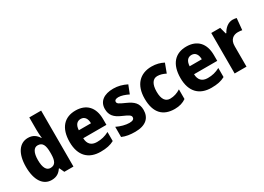

<svg xmlns="http://www.w3.org/2000/svg" viewBox="-14 -1504 3102 2258"><g transform="rotate(-30 1537.0 -375.0)"><path d="M228 10C297 10 336 -20 366 -65H373L403 0H527V-760H366V-591C366 -557 369 -512 373 -479H369C339 -528 297 -560 230 -560C116 -560 41 -459 41 -275C41 -92 115 10 228 10ZM286 -120C234 -120 203 -169 203 -274C203 -375 234 -427 285 -427C352 -427 374 -377 374 -280V-258C373 -164 349 -120 286 -120Z M875 -559C725 -559 632 -462 632 -271C632 -84 732 10 893 10C973 10 1027 -2 1077 -29V-152C1022 -123 974 -111 912 -111C835 -111 795 -154 793 -231H1108V-309C1108 -470 1021 -559 875 -559ZM880 -443C932 -443 960 -402 960 -338H795C799 -411 832 -443 880 -443Z M1575 -165C1575 -256 1527 -298 1441 -337C1356 -375 1338 -385 1338 -410C1338 -431 1357 -443 1392 -443C1429 -443 1480 -426 1525 -403L1569 -515C1510 -544 1454 -560 1389 -560C1264 -560 1185 -504 1185 -401C1185 -315 1229 -269 1314 -232C1401 -194 1421 -180 1421 -155C1421 -128 1400 -115 1354 -115C1307 -115 1240 -132 1186 -159V-21C1240 2 1294 10 1363 10C1506 10 1575 -57 1575 -165Z M1900 10C1964 10 2014 -6 2055 -35V-166C2012 -138 1963 -122 1913 -122C1851 -122 1814 -169 1814 -273C1814 -376 1851 -429 1912 -429C1950 -429 1986 -417 2024 -398L2070 -521C2025 -545 1971 -560 1909 -560C1751 -560 1651 -459 1651 -272C1651 -77 1744 10 1900 10Z M2380 -559C2230 -559 2137 -462 2137 -271C2137 -84 2237 10 2398 10C2478 10 2532 -2 2582 -29V-152C2527 -123 2479 -111 2417 -111C2340 -111 2300 -154 2298 -231H2613V-309C2613 -470 2526 -559 2380 -559ZM2385 -443C2437 -443 2465 -402 2465 -338H2300C2304 -411 2337 -443 2385 -443Z M3009 -560C2948 -560 2896 -513 2869 -460H2861L2837 -550H2716V0H2877V-276C2876 -370 2933 -402 2991 -402C3018 -402 3035 -399 3048 -396L3063 -553C3048 -557 3027 -560 3009 -560Z"/></g></svg>

Font: Noto Sans Georgian SemiCondensed ExtraBold
Style: Regular
Weight: 800
Width: 4
Designer: Monotype Design Team, Akaki Razmadze
Foundry: Google LLC
Version: Version 2.005